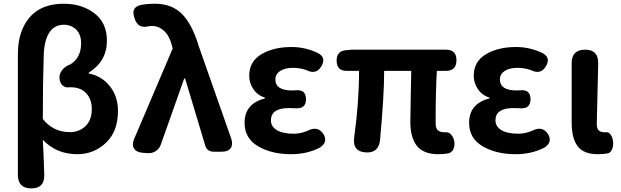

<svg xmlns="http://www.w3.org/2000/svg" viewBox="-20 -832 3404 1053"><path d="M78.1 127V-536.1Q78.1 -660.2 141.6 -735.8Q205.1 -811.5 330.1 -811.5Q428.7 -811.5 497.6 -759.3Q566.4 -707 566.4 -608.4Q566.4 -496.1 466.8 -433.6V-428.7Q537.1 -416 582 -359.9Q627 -303.7 627 -223.6Q627 -110.4 560.5 -48.3Q494.1 13.7 404.3 13.7Q289.1 13.7 214.8 -65.4Q218.8 -2 222.7 125Q225.6 201.2 151.4 201.2Q78.1 201.2 78.1 127ZM219.7 -525.4Q214.8 -383.8 214.8 -179.7Q271.5 -107.4 363.3 -107.4Q415 -107.4 449.2 -140.6Q483.4 -173.8 483.4 -234.4Q483.4 -287.1 453.1 -320.3Q422.9 -353.5 365.2 -353.5H363.3Q339.8 -349.6 325.2 -361.8Q310.5 -374 306.6 -397.5Q302.7 -423.8 320.3 -446.8Q337.9 -469.7 365.2 -478.5Q424.8 -514.6 424.8 -594.7Q424.8 -643.6 397.5 -669.9Q370.1 -696.3 331.1 -696.3Q277.3 -696.3 249.5 -651.9Q221.7 -607.4 219.7 -525.4Z M1197.3 0H1152.3Q1115.2 0 1105.5 -34.2L995.1 -401.4H990.2L862.3 -40Q854.5 -16.6 834.5 -3.4Q814.5 9.8 789.1 7.8L761.7 5.9Q727.5 2.9 714.8 -18.1Q702.1 -39.1 715.8 -70.3L926.8 -565.4L922.9 -582Q910.2 -633.8 880.9 -661.6Q851.6 -689.5 812.5 -689.5Q801.8 -689.5 797.9 -688.5Q734.4 -670.9 716.8 -735.4Q708 -761.7 714.4 -778.3Q720.7 -794.9 747.1 -803.7Q783.2 -811.5 830.1 -811.5Q921.9 -811.5 978 -755.4Q1034.2 -699.2 1071.3 -575.2L1248 -72.3Q1258.8 -39.1 1245.1 -19.5Q1231.4 0 1197.3 0Z M1576.2 13.7Q1469.7 13.7 1395.5 -29.8Q1321.3 -73.2 1321.3 -158.2Q1321.3 -263.7 1432.6 -292V-296.9Q1391.6 -309.6 1369.1 -343.8Q1346.7 -377.9 1346.7 -416Q1346.7 -494.1 1413.1 -534.2Q1479.5 -574.2 1579.1 -574.2Q1654.3 -574.2 1723.6 -541Q1770.5 -516.6 1743.2 -469.7Q1714.8 -419.9 1661.1 -447.3Q1626 -460 1585.9 -460Q1543 -460 1516.6 -442.9Q1490.2 -425.8 1490.2 -396.5Q1490.2 -335.9 1582 -335.9Q1595.7 -335.9 1602.5 -336.9Q1658.2 -341.8 1658.2 -288.1Q1658.2 -234.4 1602.5 -238.3Q1595.7 -238.3 1583 -238.8Q1570.3 -239.3 1564.5 -239.3Q1465.8 -239.3 1465.8 -171.9Q1465.8 -137.7 1498.5 -118.2Q1531.2 -98.6 1591.8 -98.6Q1627.9 -98.6 1666 -114.3Q1722.7 -144.5 1753.9 -96.7Q1781.2 -51.8 1732.4 -21.5Q1663.1 13.7 1576.2 13.7Z M1908.2 -559.6H2425.8Q2483.4 -559.6 2483.4 -502Q2483.4 -443.4 2425.8 -443.4H2376Q2369.1 -336.9 2369.1 -157.2Q2369.1 -128.9 2381.3 -117.7Q2393.6 -106.4 2419.9 -106.4H2420.9Q2446.3 -109.4 2461.4 -84Q2476.6 -58.6 2471.2 -28.8Q2465.8 1 2440.4 8.8Q2413.1 13.7 2384.8 13.7Q2302.7 13.7 2266.6 -31.7Q2230.5 -77.1 2230.5 -164.1Q2230.5 -182.6 2232.4 -286.1Q2234.4 -389.6 2235.4 -443.4H2086.9Q2086.9 -309.6 2064.5 -64.5Q2056.6 7.8 1987.3 3.9Q1910.2 0 1922.9 -83Q1949.2 -271.5 1949.2 -443.4H1880.9Q1826.2 -443.4 1826.2 -500Q1826.2 -552.7 1877.9 -556.6Z M2807.6 13.7Q2701.2 13.7 2627 -29.8Q2552.7 -73.2 2552.7 -158.2Q2552.7 -263.7 2664.1 -292V-296.9Q2623 -309.6 2600.6 -343.8Q2578.1 -377.9 2578.1 -416Q2578.1 -494.1 2644.5 -534.2Q2710.9 -574.2 2810.5 -574.2Q2885.7 -574.2 2955.1 -541Q3002 -516.6 2974.6 -469.7Q2946.3 -419.9 2892.6 -447.3Q2857.4 -460 2817.4 -460Q2774.4 -460 2748 -442.9Q2721.7 -425.8 2721.7 -396.5Q2721.7 -335.9 2813.5 -335.9Q2827.1 -335.9 2834 -336.9Q2889.6 -341.8 2889.6 -288.1Q2889.6 -234.4 2834 -238.3Q2827.1 -238.3 2814.5 -238.8Q2801.8 -239.3 2795.9 -239.3Q2697.3 -239.3 2697.3 -171.9Q2697.3 -137.7 2730 -118.2Q2762.7 -98.6 2823.2 -98.6Q2859.4 -98.6 2897.5 -114.3Q2954.1 -144.5 2985.4 -96.7Q3012.7 -51.8 2963.9 -21.5Q2894.5 13.7 2807.6 13.7Z M3115.2 -159.2V-486.3Q3115.2 -559.6 3189.5 -559.6Q3262.7 -559.6 3260.7 -482.4Q3252.9 -167 3252.9 -152.3Q3252.9 -127 3263.7 -116.7Q3274.4 -106.4 3297.9 -106.4H3299.8Q3322.3 -110.4 3334.5 -84.5Q3346.7 -58.6 3341.3 -28.3Q3335.9 2 3314.5 8.8Q3292 13.7 3259.8 13.7Q3180.7 13.7 3147.9 -30.3Q3115.2 -74.2 3115.2 -159.2Z"/></svg>

Font: GenSenMaruGothic TW TTF Bold
Style: Regular
Weight: 700
Version: Version 1.301